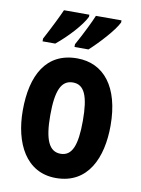

<svg xmlns="http://www.w3.org/2000/svg" viewBox="-87 -825 657 894"><g transform="rotate(10 241.5 -378.0)"><path d="M414 -756V-766H293C282 -739 254 -680 220 -619V-606H286C329 -645 395 -716 414 -756ZM262 -756V-766H142C130 -738 102 -681 69 -619V-606H129C183 -650 242 -714 262 -756ZM449 -274C449 -457 368 -556 242 -556C96 -556 34 -440 34 -274C34 -120 98 10 240 10C392 10 449 -123 449 -274ZM164 -273C164 -391 187 -442 242 -442C296 -442 318 -391 318 -274C318 -157 296 -105 242 -105C188 -105 164 -158 164 -273Z"/></g></svg>

Font: Noto Sans Kannada ExtraCondensed
Style: Bold
Weight: 700
Width: 2
Designer: Jelle Bosma - Monotype Design Team
Foundry: Monotype Imaging Inc.
Version: Version 2.005